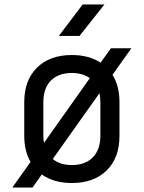

<svg xmlns="http://www.w3.org/2000/svg" viewBox="-20 -805 640 855"><path d="M35 30 116 -84Q88 -133 88 -200V-350Q88 -448 145 -504Q202 -560 300 -560Q376 -560 428 -526L474 -590H565L481 -472Q512 -422 512 -351V-200Q512 -102 455 -46Q398 10 300 10Q220 10 166 -28L125 30ZM173 -200Q173 -183 176 -169L380 -457Q348 -480 300 -480Q240 -480 206.5 -446Q173 -412 173 -350ZM300 -70Q360 -70 393.5 -104.5Q427 -139 427 -200V-350Q427 -371 423 -390L215 -97Q247 -70 300 -70ZM242 -645 348 -785H445L334 -645Z"/></svg>

Font: Tiny
Style: Regular
Weight: 400
Designer: Philipp Nurullin, Konstantin Bulenkov
Foundry: JetBrains
Version: Version 2.251; ttfautohint (v1.8.4.7-5d5b)